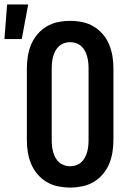

<svg xmlns="http://www.w3.org/2000/svg" viewBox="-66 -837 586 865"><path d="M250 8Q223 8 195.5 2.5Q168 -3 144.5 -17Q121 -31 103 -52Q85 -73 74.5 -98Q64 -123 59.5 -150.5Q55 -178 55 -205V-530Q55 -557 59.5 -584.5Q64 -612 74.5 -637Q85 -662 103 -683Q121 -704 144.5 -718Q168 -732 195.5 -737.5Q223 -743 250 -743Q277 -743 304.5 -737.5Q332 -732 355.5 -718Q379 -704 397 -683Q415 -662 425.5 -637Q436 -612 440.5 -584.5Q445 -557 445 -530V-205Q445 -178 440.5 -150.5Q436 -123 425.5 -98Q415 -73 397 -52Q379 -31 355.5 -17Q332 -3 304.5 2.5Q277 8 250 8ZM250 -88Q264 -88 277 -92.5Q290 -97 300 -106Q310 -115 316.5 -127Q323 -139 326.5 -152Q330 -165 331.5 -178.5Q333 -192 333 -205V-530Q333 -543 331.5 -556.5Q330 -570 326.5 -583Q323 -596 316.5 -608Q310 -620 300 -629Q290 -638 277 -642.5Q264 -647 250 -647Q236 -647 223 -642.5Q210 -638 200 -629Q190 -620 183.5 -608Q177 -596 173.5 -583Q170 -570 168.5 -556.5Q167 -543 167 -530V-205Q167 -192 168.5 -178.5Q170 -165 173.5 -152Q177 -139 183.5 -127Q190 -115 200 -106Q210 -97 223 -92.5Q236 -88 250 -88ZM-46 -661 -34 -817H61L32 -661Z"/></svg>

Font: Iosevka Curly Slab
Style: Bold
Weight: 700
Monospace: yes
Designer: Belleve Invis
Foundry: Belleve Invis
Version: Version 22.1.2; ttfautohint (v1.8.4)